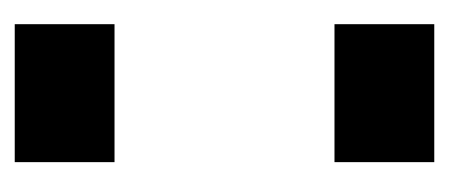

<svg xmlns="http://www.w3.org/2000/svg" viewBox="-190 -404 595 254"><g transform="rotate(90 107.0 -277.5)"><path d="M12.5 -132V0H195V-132ZM12.5 -555V-423H195V-555Z"/></g></svg>

Font: Anybody ExtraCondensed Black
Style: Regular
Weight: 900
Width: 2
Version: Version 1.113;gftools[0.9.25]